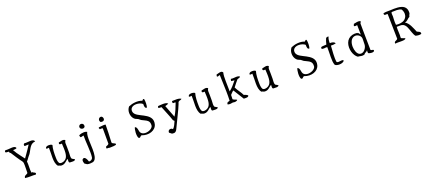

<svg xmlns="http://www.w3.org/2000/svg" viewBox="90 -2143 8409 3775"><g transform="rotate(-20 4295.0 -256.0)"><path d="M688 -618C678 -651 647 -660 608 -660C566 -660 515 -651 472 -656C454 -646 447 -612 467 -602C493 -603 530 -608 547 -606C515 -554 480 -504 445 -454C425 -426 406 -398 386 -370C366 -397 344 -426 322 -454C283 -505 246 -556 220 -606C251 -606 281 -608 300 -621C291 -653 258 -661 217 -660C173 -659 119 -649 78 -656C70 -648 58 -643 63 -621C69 -620 69 -614 72 -611C96 -605 114 -610 133 -606C138 -601 139 -589 139 -579C146 -573 159 -573 162 -563C185 -528 208 -491 232 -454C249 -428 266 -402 284 -378C304 -352 328 -325 332 -299C339 -253 331 -121 332 -87C309 -59 252 -63 255 -9C332 3 405 -9 476 -1C497 -18 487 -35 471 -44C456 -52 437 -58 425 -71C422 -64 414 -63 409 -68C397 -129 411 -240 401 -303C415 -315 434 -339 448 -362C461 -383 480 -398 496 -421C503 -431 510 -442 516 -453C539 -494 560 -539 589 -571C613 -597 643 -615 688 -618Z M1304 -20C1286 -30 1270 -43 1250 -51C1225 -83 1239 -132 1239 -185C1239 -260 1239 -335 1236 -391C1245 -405 1240 -430 1257 -436C1248 -445 1239 -450 1230 -453C1223 -455 1216 -457 1208 -457C1199 -457 1190 -456 1180 -454C1161 -450 1140 -443 1117 -440C1117 -428 1113 -422 1110 -413C1121 -390 1149 -398 1167 -398C1169 -340 1176 -268 1170 -205C1166 -158 1154 -117 1129 -89C1102 -59 1045 -33 999 -51C970 -63 962 -122 961 -172C959 -271 961 -364 983 -436C977 -443 964 -450 948 -454C937 -457 925 -458 913 -458C902 -458 890 -457 880 -454C859 -448 843 -435 842 -413C854 -398 879 -409 899 -409C903 -343 896 -269 897 -201C898 -129 906 -62 945 -16C974 -13 986 3 1014 4C1093 7 1123 -55 1170 -77C1171 -42 1158 -9 1185 4C1202 3 1228 7 1252 6C1276 5 1297 0 1304 -20Z M1700 -558C1712 -605 1685 -630 1656 -633C1628 -636 1598 -617 1601 -578C1604 -538 1673 -514 1700 -558ZM1714 -444C1708 -448 1701 -452 1693 -454C1665 -463 1628 -461 1595 -454C1574 -449 1556 -442 1542 -434C1543 -416 1548 -403 1554 -391C1585 -385 1604 -406 1622 -400C1617 -282 1647 -55 1630 55C1624 97 1588 118 1547 116C1540 92 1525 53 1505 32C1487 13 1465 7 1439 39C1431 67 1439 99 1448 121C1470 132 1483 149 1503 155C1536 164 1602 158 1617 153C1656 141 1676 104 1687 54C1704 -27 1696 -142 1692 -244C1689 -328 1690 -405 1714 -444Z M2102 -604C2086 -640 2050 -638 2029 -619C2010 -602 2001 -570 2025 -538C2086 -517 2124 -555 2102 -604ZM2163 -24C2164 -53 2099 -52 2091 -82C2089 -89 2091 -106 2091 -113C2097 -214 2102 -354 2102 -454V-456C2071 -462 2036 -458 2002 -454C1987 -452 1973 -450 1960 -449C1940 -432 1964 -427 1964 -409C1979 -406 2004 -416 2025 -405C2024 -284 2024 -200 2025 -82C2013 -62 1986 -57 1964 -47C1965 -33 1943 -16 1968 -3C1987 -12 2011 0 2022 0C2065 -2 2162 1 2163 -24Z M3013 -130C3038 -228 2991 -287 2926 -331C2855 -379 2763 -409 2716 -454C2714 -456 2712 -458 2710 -460C2699 -471 2686 -491 2683 -506C2675 -544 2684 -572 2703 -592C2726 -616 2763 -627 2803 -627C2853 -627 2905 -611 2936 -583C2936 -538 2935 -493 2977 -490C2996 -524 2997 -621 2985 -669C2959 -685 2956 -656 2941 -649C2853 -686 2736 -668 2658 -633C2629 -599 2615 -556 2615 -514C2615 -493 2617 -473 2623 -454C2634 -416 2656 -383 2687 -363C2701 -354 2724 -349 2743 -338C2760 -328 2773 -311 2790 -301C2834 -275 2882 -262 2913 -233C2938 -210 2952 -178 2944 -121C2929 -71 2856 -34 2790 -33C2755 -33 2721 -42 2699 -65C2677 -87 2675 -118 2669 -147C2663 -175 2656 -200 2626 -211C2602 -166 2592 -38 2621 9C2657 37 2660 -10 2694 -16C2763 11 2834 12 2893 -8C2952 -28 2998 -71 3013 -130Z M3676 -425C3623 -453 3572 -445 3493 -444C3475 -433 3488 -418 3487 -402C3499 -391 3534 -404 3545 -393C3510 -304 3478 -214 3428 -139C3397 -228 3359 -307 3329 -396C3355 -402 3379 -411 3400 -421C3386 -443 3349 -450 3308 -451C3266 -452 3221 -446 3195 -444C3198 -428 3176 -428 3191 -409C3206 -401 3228 -401 3252 -402C3293 -295 3340 -193 3377 -82C3385 -74 3396 -71 3400 -59C3384 -21 3350 61 3316 81C3298 60 3269 55 3247 66C3229 75 3217 93 3219 121C3247 135 3252 156 3280 161C3306 165 3326 161 3341 151C3363 137 3375 111 3386 86C3435 -22 3552 -247 3589 -346C3598 -370 3596 -377 3610 -390C3631 -409 3666 -399 3676 -425Z M4291 -20C4273 -30 4257 -43 4237 -51C4212 -83 4226 -132 4226 -185C4226 -260 4226 -335 4223 -391C4232 -405 4227 -430 4244 -436C4235 -445 4226 -450 4217 -453C4210 -455 4203 -457 4195 -457C4186 -457 4177 -456 4167 -454C4148 -450 4127 -443 4104 -440C4104 -428 4100 -422 4097 -413C4108 -390 4136 -398 4154 -398C4156 -340 4163 -268 4157 -205C4153 -158 4141 -117 4116 -89C4089 -59 4032 -33 3986 -51C3957 -63 3949 -122 3948 -172C3946 -271 3948 -364 3970 -436C3964 -443 3951 -450 3935 -454C3924 -457 3912 -458 3900 -458C3889 -458 3877 -457 3867 -454C3846 -448 3830 -435 3829 -413C3841 -398 3866 -409 3886 -409C3890 -343 3883 -269 3884 -201C3885 -129 3893 -62 3932 -16C3961 -13 3973 3 4001 4C4080 7 4110 -55 4157 -77C4158 -42 4145 -9 4172 4C4189 3 4215 7 4239 6C4263 5 4284 0 4291 -20Z M4934 -35C4916 -56 4883 -65 4854 -75C4830 -132 4767 -205 4736 -273C4773 -318 4805 -366 4845 -408C4868 -417 4899 -417 4908 -439C4901 -446 4892 -450 4883 -453C4869 -458 4853 -459 4836 -459C4800 -458 4761 -450 4725 -458C4724 -457 4723 -456 4722 -454C4716 -444 4717 -429 4715 -414C4745 -411 4772 -408 4782 -407C4733 -346 4675 -275 4618 -234C4618 -304 4615 -381 4614 -454C4613 -520 4615 -581 4627 -629C4615 -647 4599 -654 4581 -654C4554 -654 4521 -640 4489 -634C4488 -620 4476 -603 4485 -591C4509 -585 4519 -601 4545 -602C4546 -552 4548 -503 4550 -454C4555 -317 4560 -184 4554 -62C4534 -56 4512 -52 4499 -39C4501 -25 4483 -23 4495 -6C4527 7 4570 -1 4604 -8C4630 2 4691 -1 4700 -30C4675 -45 4637 -50 4617 -71C4621 -100 4617 -124 4620 -159C4644 -182 4662 -210 4692 -227C4737 -151 4785 -80 4830 -5C4846 -5 4872 -2 4894 -5C4914 -8 4931 -15 4934 -35Z M5561 -20C5543 -30 5527 -43 5507 -51C5482 -83 5496 -132 5496 -185C5496 -260 5496 -335 5493 -391C5502 -405 5497 -430 5514 -436C5505 -445 5496 -450 5487 -453C5480 -455 5473 -457 5465 -457C5456 -457 5447 -456 5437 -454C5418 -450 5397 -443 5374 -440C5374 -428 5370 -422 5367 -413C5378 -390 5406 -398 5424 -398C5426 -340 5433 -268 5427 -205C5423 -158 5411 -117 5386 -89C5359 -59 5302 -33 5256 -51C5227 -63 5219 -122 5218 -172C5216 -271 5218 -364 5240 -436C5234 -443 5221 -450 5205 -454C5194 -457 5182 -458 5170 -458C5159 -458 5147 -457 5137 -454C5116 -448 5100 -435 5099 -413C5111 -398 5136 -409 5156 -409C5160 -343 5153 -269 5154 -201C5155 -129 5163 -62 5202 -16C5231 -13 5243 3 5271 4C5350 7 5380 -55 5427 -77C5428 -42 5415 -9 5442 4C5459 3 5485 7 5509 6C5533 5 5554 0 5561 -20Z M6413 -130C6438 -228 6391 -287 6326 -331C6255 -379 6163 -409 6116 -454C6114 -456 6112 -458 6110 -460C6099 -471 6086 -491 6083 -506C6075 -544 6084 -572 6103 -592C6126 -616 6163 -627 6203 -627C6253 -627 6305 -611 6336 -583C6336 -538 6335 -493 6377 -490C6396 -524 6397 -621 6385 -669C6359 -685 6356 -656 6341 -649C6253 -686 6136 -668 6058 -633C6029 -599 6015 -556 6015 -514C6015 -493 6017 -473 6023 -454C6034 -416 6056 -383 6087 -363C6101 -354 6124 -349 6143 -338C6160 -328 6173 -311 6190 -301C6234 -275 6282 -262 6313 -233C6338 -210 6352 -178 6344 -121C6329 -71 6256 -34 6190 -33C6155 -33 6121 -42 6099 -65C6077 -87 6075 -118 6069 -147C6063 -175 6056 -200 6026 -211C6002 -166 5992 -38 6021 9C6057 37 6060 -10 6094 -16C6163 11 6234 12 6293 -8C6352 -28 6398 -71 6413 -130Z M6933 -40C6916 -60 6891 -55 6864 -51C6839 -47 6813 -42 6791 -58C6773 -161 6792 -293 6796 -399C6824 -396 6875 -400 6902 -411C6880 -447 6841 -454 6791 -453V-454C6791 -508 6796 -549 6814 -583C6787 -595 6783 -575 6761 -578C6744 -539 6729 -500 6720 -454L6719 -449C6682 -444 6627 -449 6608 -437C6608 -425 6595 -425 6600 -411C6611 -393 6630 -392 6651 -394C6673 -396 6698 -402 6719 -395C6721 -325 6716 -253 6716 -186C6716 -122 6719 -63 6737 -20C6756 -2 6791 7 6827 7C6873 7 6920 -9 6933 -40Z M7559 -29C7548 -47 7512 -37 7498 -53C7495 -182 7493 -316 7492 -453C7492 -505 7491 -558 7491 -610C7495 -625 7511 -632 7507 -655C7454 -672 7423 -656 7366 -647C7365 -631 7351 -627 7354 -607C7365 -589 7396 -600 7419 -602C7419 -556 7421 -501 7422 -454C7422 -435 7423 -418 7423 -403C7410 -412 7401 -427 7395 -443C7383 -443 7374 -445 7370 -454C7370 -455 7369 -456 7369 -457C7331 -463 7297 -462 7266 -454C7202 -438 7156 -396 7134 -336C7091 -219 7138 -67 7219 -14C7275 -11 7303 10 7357 -9C7372 -40 7416 -43 7433 -72C7433 -72 7424 -36 7434 -10C7452 1 7493 10 7524 6C7546 3 7562 -7 7559 -29ZM7426 -224C7427 -173 7421 -151 7397 -111C7375 -73 7320 -30 7264 -58C7219 -80 7192 -156 7190 -231C7188 -317 7220 -403 7297 -416C7349 -425 7406 -393 7424 -341C7433 -314 7425 -264 7426 -224Z M8544 -8C8560 -58 8504 -64 8476 -81C8435 -176 8402 -278 8318 -329C8377 -335 8393 -383 8439 -402C8443 -421 8450 -437 8458 -453C8461 -459 8464 -464 8466 -470C8472 -540 8452 -584 8416 -612C8352 -661 8238 -660 8125 -653C8076 -650 8019 -659 7982 -639C7976 -628 7989 -624 7987 -611C8006 -594 8032 -611 8057 -601L8060 -454C8063 -329 8064 -213 8067 -81C8060 -65 8039 -59 8022 -50C8004 -41 7990 -29 8001 -1C8025 -10 8075 -6 8122 -6C8165 -6 8206 -8 8222 -29C8205 -55 8152 -46 8138 -75C8147 -151 8132 -226 8138 -304C8162 -301 8204 -308 8240 -303C8288 -296 8316 -263 8337 -217C8368 -149 8384 -60 8425 -13C8463 -3 8500 4 8544 -8ZM8375 -492C8375 -479 8373 -465 8370 -453C8362 -424 8345 -399 8320 -379C8277 -345 8202 -335 8138 -346C8133 -382 8133 -419 8135 -454C8136 -478 8138 -502 8138 -524C8138 -556 8128 -594 8144 -611C8224 -612 8288 -621 8346 -590C8366 -556 8375 -523 8375 -492Z"/></g></svg>

Font: Yuji Syuku Std R
Style: Regular
Weight: 400
Designer: Kataoka Yuji
Foundry: Kinuta Font Factory
Version: Version 3.000;hotconv 1.0.111;makeotfexe 2.5.65597